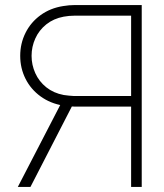

<svg xmlns="http://www.w3.org/2000/svg" viewBox="-20 -740 651 760"><path d="M100.5 0 276 -341H227L50.5 0ZM541 0V-720H276Q254 -720 230 -716Q179 -708 140.5 -680Q102 -652 81 -610Q60 -568 60 -519Q60 -470 81 -428.2Q102 -386.5 140.5 -358.5Q179 -330.5 230 -322Q254 -318 276 -318H499V0ZM276 -360H271.5Q263 -360.5 252.2 -361.5Q241.5 -362.5 232 -364Q192 -371.5 163.2 -394.5Q134.5 -417.5 119.8 -450.2Q105 -483 105 -519Q105 -555 119.8 -587.8Q134.5 -620.5 163.2 -643.5Q192 -666.5 232 -674Q253.5 -678 276 -678H499V-360Z"/></svg>

Font: Hauora
Style: Regular
Weight: 400
Designer: Wayne Shih
Foundry: WCYS
Version: Version 1.001